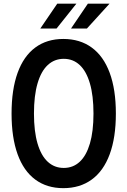

<svg xmlns="http://www.w3.org/2000/svg" viewBox="-20 -1006 688 1038"><path d="M42.5 -392.1Q42.5 -522 75.2 -612.3Q107.9 -702.6 170.7 -749Q233.4 -795.4 322.3 -795.4Q412.1 -795.4 475.8 -749Q539.6 -702.6 573 -612.3Q606.4 -522 606.4 -392.1Q606.4 -262.2 573 -171.9Q539.6 -81.5 475.8 -35.2Q412.1 11.2 322.3 11.2Q233.4 11.2 170.7 -35.2Q107.9 -81.5 75.2 -171.9Q42.5 -262.2 42.5 -392.1ZM485.4 -392.1Q485.4 -488.8 466.1 -554.9Q446.8 -621.1 410.9 -654.5Q375 -688 324.7 -688Q274.4 -688 238.3 -654.5Q202.1 -621.1 182.9 -554.9Q163.6 -488.8 163.6 -392.1Q163.6 -295.9 182.9 -230.2Q202.1 -164.6 238.3 -131.3Q274.4 -98.1 324.7 -98.1Q375 -98.1 410.9 -131.3Q446.8 -164.6 466.1 -230.2Q485.4 -295.9 485.4 -392.1ZM289.6 -986.3H393.1L285.6 -851.6H197.8ZM455.1 -986.3H572.3L449.7 -851.6H363.8Z"/></svg>

Font: Decalotype Medium
Style: Regular
Weight: 500
Designer: Alfredo Marco Pradil
Foundry: Alfredo Marco Pradil
Version: Version 1.0